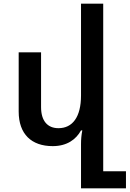

<svg xmlns="http://www.w3.org/2000/svg" viewBox="-20 -780 701 1038"><path d="M538 146V-760H418V-264C418 -147 372 -87 296 -87C238 -87 202 -125 202 -201V-497H81V-177C81 -55 150 10 265 10C342 10 391 -26 418 -75H425C420 -50 418 -26 418 -1V238H661V146Z"/></svg>

Font: Noto Sans Armenian Semi
Style: Regular
Weight: 600
Designer: Monotype Design Team
Foundry: Monotype Imaging Inc.
Version: Version 1.901